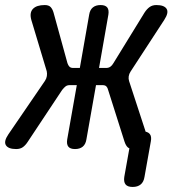

<svg xmlns="http://www.w3.org/2000/svg" viewBox="-79 -580 699 760"><path d="M31 -19Q22 -5 11.5 2.5Q1 10 -15 10Q-46 10 -55.5 -5Q-65 -20 -46 -48L99 -260Q105 -269 106.5 -279Q108 -289 106 -298L45 -501Q37 -530 51.5 -545Q66 -560 98 -560Q114 -560 121.5 -552Q129 -544 133 -530L188 -330Q191 -321 196 -316Q201 -311 211 -311H237L274 -522Q277 -541 288.5 -550.5Q300 -560 319 -560Q338 -560 345.5 -550.5Q353 -541 350 -522L313 -311H341Q351 -311 358 -316Q365 -321 370 -330L493 -530Q502 -544 513 -552Q524 -560 540 -560Q571 -560 580.5 -545Q590 -530 571 -501L438 -297Q432 -288 430.5 -278Q429 -268 432 -259L501 -48Q511 -20 496.5 -5Q482 10 450 10Q434 10 426.5 3Q419 -4 414 -19L349 -224Q347 -233 342 -238Q337 -243 327 -243H301L263 -28Q260 -9 248.5 0.5Q237 10 218 10Q199 10 191.5 0.5Q184 -9 187 -28L225 -243H197Q187 -243 180.5 -238Q174 -233 167 -224ZM446 160Q426 160 418 150Q410 140 413 120L438 -20Q442 -40 453.5 -50Q465 -60 485 -60Q505 -60 513.5 -50Q522 -40 518 -20L493 120Q490 140 478 150Q466 160 446 160Z"/></svg>

Font: Maple Mono
Style: Italic
Weight: 400
Italic angle: -10°
Monospace: yes
Designer: subframe7536
Version: Version 7.300